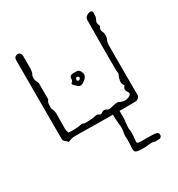

<svg xmlns="http://www.w3.org/2000/svg" viewBox="-158 -560 806 867"><g transform="rotate(-30 245.0 -126.5)"><path d="M62 7Q56 0 48 -5.5Q40 -11 40 -22V-431Q40 -445 49.5 -449.5Q59 -454 68 -450Q77 -446 77 -432V-367Q77 -363 75.5 -353.5Q74 -344 72 -341Q67 -334 67 -325.5Q67 -317 69 -310Q71 -303 74.5 -297.5Q78 -292 77 -284V-206Q69 -197 68.5 -185Q68 -173 68 -163Q74 -153 75.5 -143Q77 -133 77 -122Q77 -116 76.5 -100Q76 -84 76 -54Q76 -42 82 -30Q92 -29 112.5 -29.5Q133 -30 140 -32Q154 -36 158 -33Q162 -30 172 -30Q203 -30 218.5 -34Q234 -38 240 -33Q249 -26 256.5 -32Q264 -38 271 -38Q278 -38 283.5 -34Q289 -30 295 -30Q299 -30 310 -33Q321 -36 332 -37.5Q343 -39 347 -36Q355 -31 369.5 -28.5Q384 -26 402 -36Q406 -39 408 -43.5Q410 -48 407 -52Q399 -63 398.5 -70.5Q398 -78 407 -89Q397 -101 399 -115Q401 -129 408 -143Q411 -148 409.5 -155.5Q408 -163 408 -170Q408 -229 408 -295Q408 -361 409 -420Q409 -425 409 -430Q409 -435 413 -441Q418 -447 426.5 -451Q435 -455 442.5 -453.5Q450 -452 450 -440Q450 -421 446 -413.5Q442 -406 440 -399.5Q438 -393 445 -375Q435 -362 440.5 -351Q446 -340 446 -330Q446 -316 443.5 -311Q441 -306 438.5 -299Q436 -292 436 -268Q436 -261 436 -234.5Q436 -208 436 -173Q436 -138 436 -103.5Q436 -69 436 -45Q436 -21 436 -19Q436 -14 429.5 -7.5Q423 -1 418 -1Q410 0 377.5 0Q345 0 301 0Q257 0 213 -0.5Q169 -1 137 -1.5Q105 -2 98 -2Q90 -2 81.5 0Q73 2 62 7ZM222 -192 208 -206Q200 -214 207 -219Q214 -224 214 -235Q214 -250 230 -251.5Q246 -253 256 -251Q263 -250 268.5 -240.5Q274 -231 274 -223Q274 -215 268 -207Q261 -198 247 -190Q233 -182 222 -192ZM235 -212Q238 -209 242 -211.5Q246 -214 247 -216Q249 -217 249 -220Q249 -226 244 -228Q241 -229 237 -228.5Q233 -228 233 -224Q233 -220 231 -219Q229 -218 231 -216ZM334 200Q318 200 309.5 198Q301 196 299 194Q294 189 294 175Q294 165 295.5 149.5Q297 134 295 110Q295 104 298 87.5Q301 71 300 68Q299 60 297.5 44Q296 28 296 23Q296 18 295.5 10.5Q295 3 296 -4Q298 -11 302 -12.5Q306 -14 310 -14Q315 -14 321.5 -14.5Q328 -15 329 -7Q330 -3 330 11.5Q330 26 330 30Q330 44 327.5 65Q325 86 326 94Q328 102 328 110Q328 125 326 142.5Q324 160 326 164Q329 168 352 168H390Q404 168 415 169Q426 170 430 174Q435 177 435 184Q435 197 424 200Q421 199 411.5 200.5Q402 202 398 200Q392 197 384 197Q378 197 372 197.5Q366 198 360 199Q353 200 346.5 200Q340 200 334 200Z"/></g></svg>

Font: Sankofa Display
Style: Regular
Weight: 400
Designer: Batsirai Madzonga
Foundry: Batsirai Madzonga
Version: Version 1.000; ttfautohint (v1.8.4.7-5d5b)